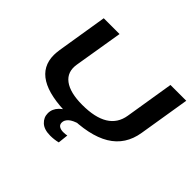

<svg xmlns="http://www.w3.org/2000/svg" viewBox="-197 -970 1461 1461"><g transform="rotate(45 533.0 -240.0)"><path d="M486 10Q86 10 86 -234Q86 -244 87 -257Q88 -270 91 -292L157 -700H327L262 -306Q247 -215 311.5 -166.5Q376 -118 508 -118Q781 -118 811 -305L875 -700H1045L978 -288Q954 -137 832 -63.5Q710 10 486 10ZM502 -25 598 0Q540 16 516 38.5Q492 61 492 87Q492 110 509 120.5Q526 131 551 131Q564 131 573 130Q582 129 592 127L583 210Q563 215 542 217.5Q521 220 501 220Q435 220 401 188.5Q367 157 367 112Q367 65 403 28.5Q439 -8 502 -25Z"/></g></svg>

Font: Georama ExtraExtended SemiBold
Style: Italic
Weight: 600
Width: 8
Italic angle: -9°
Designer: Jean-Baptiste Levee
Foundry: Production Type
Version: Version 1.000